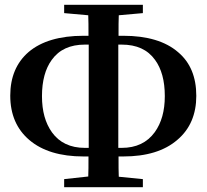

<svg xmlns="http://www.w3.org/2000/svg" viewBox="-20 -773 868 805"><path d="M579 12V-22L478 -32C477 -51 477 -79 477 -117H497C594 -117 670 -140 724 -187C777 -232 803 -294 803 -371C803 -450 778 -511 727 -554C674 -600 597 -623 497 -623H477C477 -662 477 -690 478 -709L579 -718V-753H249V-718L350 -709C351 -690 351 -661 351 -623H330C230 -623 153 -600 100 -555C49 -511 23 -450 23 -372C23 -293 50 -231 103 -186C157 -140 233 -117 330 -117H351C351 -80 351 -52 350 -33L249 -22V12ZM336 -153C275 -153 229 -175 198 -218C170 -257 156 -307 156 -370C156 -434 170 -485 197 -522C228 -565 274 -586 336 -586H352C352 -525 352 -463 352 -401V-336C352 -275 352 -214 352 -153ZM476 -153C476 -214 476 -275 476 -336V-401C476 -463 476 -525 476 -586H490C553 -586 599 -565 630 -522C657 -485 671 -435 671 -370C671 -308 657 -258 629 -219C597 -175 551 -153 490 -153Z"/></svg>

Font: AllPunType Bold
Style: Regular
Weight: 700
Version: 1.0